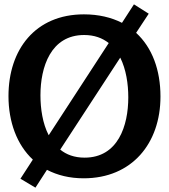

<svg xmlns="http://www.w3.org/2000/svg" viewBox="-20 -809 777 883"><path d="M143 54 196 -28C244 -3 300 11 365 11C587 11 718 -150 718 -365C718 -487 680 -590 606 -658L664 -746L596 -789L541 -704C492 -729 433 -743 366 -743C142 -743 19 -581 19 -367C19 -248 58 -143 131 -75L74 13ZM166 -371C166 -500 213 -648 367 -648C414 -648 451 -634 480 -611L204 -187C176 -241 166 -309 166 -371ZM369 -84C322 -84 285 -98 257 -121L533 -544C560 -490 570 -423 570 -361C570 -231 523 -84 369 -84Z"/></svg>

Font: Rosario
Style: Bold
Weight: 700
Designer: Hector Gatti
Foundry: Omnibus Type
Version: Version 1.100